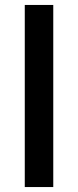

<svg xmlns="http://www.w3.org/2000/svg" viewBox="-20 -695 315 775"><path d="M195 60H80V-675H195Z"/></svg>

Font: Gemunu Libre ExtraLight ExtraBold
Style: Regular
Weight: 800
Version: Version 1.100